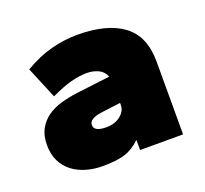

<svg xmlns="http://www.w3.org/2000/svg" viewBox="-86 -774 684 642"><g transform="rotate(-20 256.0 -453.0)"><path d="M178 -232Q147 -232 119.5 -240Q92 -248 71 -264Q50 -280 38 -304.5Q26 -329 26 -362Q26 -395 38.5 -418Q51 -441 72 -456Q93 -471 120.5 -479Q148 -487 178 -491L300 -506Q292 -526 273.5 -534.5Q255 -543 233 -543Q207 -543 176.5 -535Q146 -527 104 -507L57 -620Q105 -649 153 -661.5Q201 -674 246 -674Q352 -674 409 -632Q466 -590 466 -499V-240H313V-276Q286 -250 256 -241Q226 -232 178 -232ZM234 -350Q264 -350 284 -366Q304 -382 304 -403V-411L234 -402Q190 -396 190 -373Q190 -350 234 -350Z"/></g></svg>

Font: Celebes Black
Style: Regular
Weight: 900
Designer: Anugrah Pasau
Foundry: Lafontype
Version: Version 1.000; ttfautohint (v1.8.4)